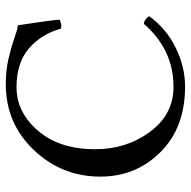

<svg xmlns="http://www.w3.org/2000/svg" viewBox="-18 -648 675 680"><g transform="rotate(-90 320.0 -307.5)"><path d="M354 10Q209 10 122 -77Q35 -164 35 -290Q35 -427 129.5 -526Q224 -625 362 -625Q411 -625 452 -615.5Q493 -606 524 -595Q555 -584 571 -582Q588 -471 591 -435Q574 -425 559 -430Q540 -499 489 -543Q438 -587 352 -587Q263 -587 197.5 -511Q132 -435 132 -308Q132 -198 193.5 -114.5Q255 -31 353 -31Q485 -31 576 -136Q583 -136 591.5 -130Q600 -124 603 -117Q559 -56 491 -23Q423 10 354 10Z"/></g></svg>

Font: Libertinus Mono
Style: Regular
Weight: 400
Designer: Philipp H. Poll
Foundry: Khaled Hosny
Version: Version 6.7